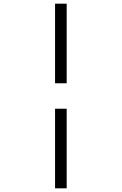

<svg xmlns="http://www.w3.org/2000/svg" viewBox="-20 -821 660 1041"><path d="M341.5 -369.5V-801H278.5V-369.5ZM341.5 200V-231.5H278.5V200Z"/></svg>

Font: Monaspace Neon ExtraLight
Style: Regular
Weight: 200
Designer: Riley Cran & the Lettermatic Team
Foundry: Lettermatic
Version: Version 1.200 (Monaspace Neon)